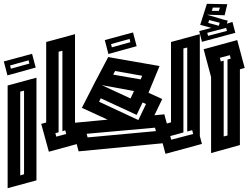

<svg xmlns="http://www.w3.org/2000/svg" viewBox="-25 -799 1322 1006"><path d="M15 187V-351L166 -392V146ZM81 -319V120L101 114V-324ZM14 -404 -5 -477 143 -517 162 -445ZM32 -439 129 -466 125 -483 28 -456Z M191 -150 217 -157V-579L368 -620V-150L395 -49L231 -4ZM282 -106 265 -101 270 -83 322 -97 317 -116 302 -112V-533L282 -528Z M347 -154 539 -172 404 -234 473 -369 542 -500 811 -453 753 -313 825 -280 784 -195 836 -200 876 -53 387 -6ZM578 -427 568 -408 712 -383 720 -402ZM659 -283 677 -322 508 -353ZM494 -266 700 -170 740 -254 722 -262 691 -197 503 -284ZM434 -79 792 -112 787 -130 429 -98ZM543 -516 524 -589 672 -629 691 -557ZM561 -551 658 -578 654 -595 557 -568Z M803 -139 871 -158V-579L1022 -620V-86L1033 -45L842 7ZM956 -110V-550L936 -545V-105L856 -83L861 -64L987 -97L982 -117Z M1042 -541 1218 -589 1257 -443 1232 -436V-39L1081 3V-395ZM1147 -481V-84L1167 -89V-487L1184 -492L1179 -510L1127 -496L1132 -477ZM1019 -636 1082 -653 1024 -669 1059 -779 1166 -777 1152 -719 1059 -722 1147 -696 1168 -691 1164 -675 1193 -684 1208 -627 1033 -580ZM1085 -742H1122L1127 -759H1090ZM1066 -679 1122 -664 1126 -680 1071 -694ZM1061 -627 1065 -611 1164 -637 1160 -653Z"/></svg>

Font: Blaka Hollow
Style: Regular
Weight: 400
Designer: Mohamed Gaber
Foundry: Kief Type Foundry
Version: Version 1.003; ttfautohint (v1.8.4.7-5d5b)